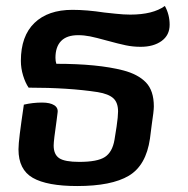

<svg xmlns="http://www.w3.org/2000/svg" viewBox="-20 -615 630 644"><path d="M42 -114Q42 -131 46.5 -167Q51 -203 60 -264Q90 -271 121 -271Q148 -271 162 -262Q176 -253 173 -236L170 -212Q160 -143 160 -127Q160 -97 178.5 -84.5Q197 -72 246 -72Q307 -72 332 -88.5Q357 -105 364 -146Q366 -156 371 -190Q376 -224 376 -241Q376 -271 360 -285.5Q344 -300 308 -306Q211 -321 76 -321Q65 -337 57.5 -361.5Q50 -386 50 -411Q50 -494 95.5 -538Q141 -582 223 -582Q271 -582 330 -573Q340 -572 367.5 -569Q395 -566 417 -566Q493 -566 533 -595Q549 -566 549 -532Q549 -497 522 -477.5Q495 -458 452 -458Q426 -458 402 -463Q378 -468 338 -479Q302 -489 282 -493Q262 -497 242 -497Q204 -497 185 -477.5Q166 -458 166 -421Q166 -410 169 -401Q308 -401 393 -379Q443 -366 469.5 -338.5Q496 -311 496 -258Q496 -243 489 -197Q487 -178 483 -150Q470 -60 412 -25.5Q354 9 239 9Q138 9 90 -18.5Q42 -46 42 -114Z"/></svg>

Font: Krub SemiBold
Style: Italic
Weight: 600
Italic angle: -8°
Designer: Ekaluck Peanpanawate
Foundry: Cadson Demak Co.,Ltd.
Version: Version 1.000; ttfautohint (v1.6)